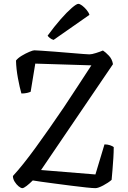

<svg xmlns="http://www.w3.org/2000/svg" viewBox="-20 -976 662 996"><path d="M96 0Q88 0 76.5 -9.5Q65 -19 56 -33.5Q47 -48 47 -63Q97 -117 165 -210.5Q233 -304 311 -419Q345 -471 381.5 -526Q418 -581 454 -637L163 -646L139 -500Q133 -497 120.5 -494Q108 -491 91 -491Q82 -522 73 -570.5Q64 -619 63 -662Q73 -675 93 -687Q113 -699 132 -707Q151 -715 158 -715Q165 -715 194.5 -713Q224 -711 264 -708Q304 -705 343.5 -701.5Q383 -698 411 -696Q439 -694 444 -694Q456 -694 478 -701Q500 -708 514 -714Q528 -705 545 -687Q562 -669 566 -643L193 -94L475 -71L522 -227Q538 -227 551 -222.5Q564 -218 570 -213Q570 -187 568 -155.5Q566 -124 563.5 -94Q561 -64 559 -43Q542 -28 515.5 -14Q489 0 475 0Q461 0 427.5 -3.5Q394 -7 351 -12.5Q308 -18 266 -23.5Q224 -29 192 -33.5Q160 -38 150 -40Q133 -23 118 -11.5Q103 0 96 0ZM258 -769Q247 -772 238.5 -779Q230 -786 227 -791Q262 -839 295 -876.5Q328 -914 352.5 -935Q377 -956 386 -956Q394 -956 405.5 -947.5Q417 -939 428.5 -925.5Q440 -912 444 -899Z"/></svg>

Font: Texturina Light
Style: Regular
Weight: 300
Designer: Guillermo Torres Carreño
Foundry: Omnibus-Type
Version: Version 1.002; ttfautohint (v1.8.3)